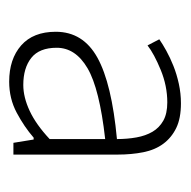

<svg xmlns="http://www.w3.org/2000/svg" viewBox="-18 -828 405 408"><g transform="rotate(90 184.0 -624.5)"><path d="M154 -442Q190 -442 220 -458Q250 -474 273 -494H277L284 -451H309V-672Q309 -702 304 -727Q299 -752 286 -769.5Q273 -787 252.5 -797Q232 -807 200 -807Q179 -807 158.5 -802.5Q138 -798 120.5 -791Q103 -784 88.5 -776Q74 -768 64 -761L77 -736Q95 -750 129 -764Q163 -778 198 -778Q222 -778 237 -769.5Q252 -761 260.5 -746.5Q269 -732 272.5 -712.5Q276 -693 276 -671Q158 -660 103 -629.5Q48 -599 48 -541Q48 -493 77 -467.5Q106 -442 154 -442ZM161 -472Q125 -472 103.5 -489Q82 -506 82 -543Q82 -583 125.5 -608.5Q169 -634 276 -646V-528Q245 -499 216 -485.5Q187 -472 161 -472Z"/></g></svg>

Font: Spoqa Han Sans Neo Thin
Style: Regular
Weight: 100
Designer: [Spoqa Han Sans Neo] Dong-huui Kim  Younghwa Kang  Yujin Lee  [Noto Sans] Ryoko NISHIZUKA  (kana & ideographs); Paul D. 
Foundry: Spoqa (http://www.spoqa-han-sans.com)
Version: Version 1.100;hotconv 1.0.109;makeotfexe 2.5.65596